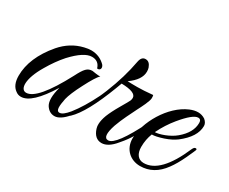

<svg xmlns="http://www.w3.org/2000/svg" viewBox="-78 -680 1088 913"><g transform="rotate(30 465.5 -223.0)"><path d="M279 -24C259 -24 262 -53 270 -94C275 -115 288 -147 310 -189C332 -232 349 -259 361 -271C350 -268 321 -275 316 -275C289 -275 276 -260 251 -211C186 -88 134 -27 94 -27C61 -27 56 -83 108 -170C129 -206 151 -237 175 -264C217 -309 252 -332 281 -332C306 -332 322 -320 329 -296C346 -293 353 -310 340 -325C319 -346 293 -357 262 -357C251 -357 239 -355 226 -352C179 -341 140 -316 108 -279C51 -212 23 -145 23 -80C23 -46 33 -22 53 -8C62 -1 71 2 82 2C121 2 167 -41 220 -127C207 -79 207 -46 219 -26C231 -7 247 2 266 2C308 2 360 -60 421 -184C423 -189 424 -193 424 -196C424 -202 421 -204 416 -202C413 -201 410 -198 407 -192C380 -137 353 -93 326 -59C307 -36 292 -24 279 -24Z M542 -401C542 -409 541 -416 539 -422C532 -441 522 -450 507 -450C492 -450 483 -440 479 -419C468 -358 449 -294 422 -227C395 -160 362 -101 325 -52C324 -49 323 -47 323 -45C323 -35 326 -33 333 -39C372 -76 412 -150 454 -260L466 -292C519 -291 546 -280 546 -259C546 -254 545 -249 543 -244C541 -239 532 -223 515 -194C498 -165 486 -141 478 -121C463 -81 466 -58 470 -46C480 -15 498 1 524 1C547 1 572 -14 597 -45C640 -94 655 -129 672 -164C681 -182 685 -192 685 -195C685 -202 678 -210 669 -193C614 -82 573 -26 545 -26C523 -26 520 -51 537 -102C553 -147 576 -190 591 -221C604 -246 625 -287 625 -304C625 -313 624 -318 623 -320C555 -313 512 -315 485 -316C523 -343 542 -371 542 -401Z M711 -154C725 -154 745 -158 772 -167C799 -176 819 -187 834 -198C882 -235 906 -273 906 -313C906 -324 900 -335 889 -344C865 -360 837 -359 806 -346C711 -306 641 -180 641 -93C641 -33 684 4 737 4C787 4 829 -19 863 -66C878 -86 893 -112 908 -144C923 -177 931 -194 931 -197C931 -200 930 -201 927 -202C920 -203 915 -199 910 -188C861 -74 806 -17 745 -17C714 -17 697 -41 697 -78C697 -106 702 -131 711 -154ZM879 -314C879 -279 861 -246 824 -215C792 -188 741 -171 718 -171C735 -206 755 -237 778 -265C816 -311 844 -334 863 -334C874 -334 879 -327 879 -314Z"/></g></svg>

Font: VL Great Vibes
Style: Regular
Weight: 400
Designer: Robert E. Leuschke
Foundry: Robert E. Leuschke
Version: Version 1.001